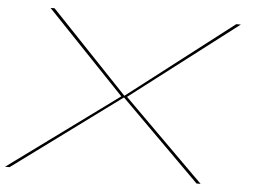

<svg xmlns="http://www.w3.org/2000/svg" viewBox="-53 -737 1057 799"><g transform="rotate(5 475.0 -337.5)"><path d="M-4.5 0 452 -334 126.5 -675H143.5L464.5 -337.5L902.5 -675H921.5L476 -334L812.5 0H795.5L463.5 -330.5L14.5 0Z"/></g></svg>

Font: Anybody UltraExpanded Thin
Style: Italic
Weight: 100
Width: 9
Italic angle: -10°
Designer: Tyler Finck
Foundry: Etcetera Type Company
Version: Version 1.010; ttfautohint (v1.8.3) -l 8 -r 50 -G 200 -x 14 